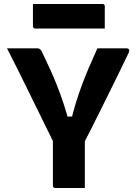

<svg xmlns="http://www.w3.org/2000/svg" viewBox="-20 -942 690 962"><path d="M405 0Q380 0 355 0Q330 0 305.5 0Q281 0 256 0Q253 0 250.5 -1.5Q248 -3 246.5 -5Q245 -7 245 -11Q245 -81 245 -155.5Q245 -230 245 -300H405Q405 -269 405 -234.5Q405 -200 405 -166Q405 -132 405 -100Q405 -75 405 -50Q405 -25 405 0ZM15 -700Q55 -700 92.5 -700Q130 -700 164 -700Q172 -700 176.5 -698Q181 -696 185 -691Q189 -686 193 -676Q214 -633 232.5 -592Q251 -551 267.5 -509Q284 -467 299 -421.5Q314 -376 327 -325L288 -358H371L333 -325Q345 -377 359 -423Q373 -469 389.5 -513.5Q406 -558 425.5 -603.5Q445 -649 468 -700Q507 -700 543 -700Q579 -700 612 -700Q623 -700 626.5 -694Q630 -688 623 -674Q602 -630 579.5 -584Q557 -538 533.5 -490.5Q510 -443 486 -394.5Q462 -346 438 -298.5Q414 -251 390 -205Q343 -205 316 -205.5Q289 -206 276.5 -207Q264 -208 260 -211Q256 -214 253 -219Q250 -225 233 -260Q216 -295 189.5 -348.5Q163 -402 132.5 -464.5Q102 -527 71.5 -588.5Q41 -650 15 -700ZM145 -922H494Q499 -922 502 -919Q505 -916 505 -911Q505 -882 505 -855Q505 -828 505 -799H156Q153 -799 150.5 -800.5Q148 -802 146.5 -804.5Q145 -807 145 -810Q145 -839 145 -866Q145 -893 145 -922Z"/></svg>

Font: Recursive ExtraBold
Style: Regular
Weight: 800
Version: Version 1.085